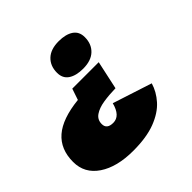

<svg xmlns="http://www.w3.org/2000/svg" viewBox="-184 -667 996 996"><g transform="rotate(-45 314.0 -169.0)"><path d="M448 -283 414 -126Q365 -125 324 -118.5Q283 -112 257.5 -94.5Q232 -77 232 -45Q232 -7 279 -7Q330 -7 349 -81L565 -11Q551 37 514.5 78Q478 119 413 144Q348 169 250 169Q131 169 59.5 121Q-12 73 -12 -11Q-12 -104 48 -156Q108 -208 233 -221L254 -283ZM378 -507Q429 -507 459 -487Q489 -467 489 -426Q489 -376 457.5 -346Q426 -316 367 -316Q316 -316 286 -336Q256 -356 256 -397Q256 -447 287.5 -477Q319 -507 378 -507Z"/></g></svg>

Font: Work Sans Black
Style: Italic
Weight: 900
Italic angle: -13°
Designer: Wei Huang
Foundry: Wei Huang
Version: Version 2.009; ttfautohint (v1.8.3)